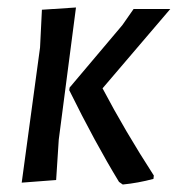

<svg xmlns="http://www.w3.org/2000/svg" viewBox="-20 -484 475 513"><path d="M38 4 87 -357 92 -458 183 -464 137 -111 130 -3ZM435 -460 254 -248Q314 -134 391 -15L390 -6Q349 5 308 9L298 2Q234 -103 165 -243L166 -250L307 -417L337 -460Z"/></svg>

Font: Alegreya Sans SC Medium
Style: Italic
Weight: 500
Italic angle: -7°
Designer: Juan Pablo del Peral
Foundry: Huerta Tipografica
Version: Version 2.007